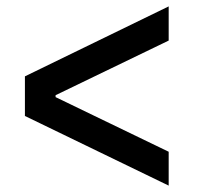

<svg xmlns="http://www.w3.org/2000/svg" viewBox="-20 -591 640 601"><path d="M508 -10 58 -228V-352L508 -571V-464L154 -293V-287L508 -116Z"/></svg>

Font: M PLUS Code Latin 60 Medium
Style: Regular
Weight: 500
Width: 7
Monospace: yes
Designer: Coji Morishita
Foundry: UNDERFOREST DESIGN
Version: Version 1.005; ttfautohint (v1.8.3)